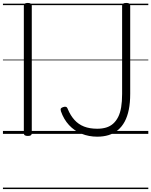

<svg xmlns="http://www.w3.org/2000/svg" viewBox="-20 -910 1028 1305"><path d="M169 14Q155 14 148.5 9.5Q142 5 142 -5V-871Q142 -881 148.5 -885.5Q155 -890 169 -890Q182 -890 189 -885.5Q196 -881 196 -871V-5Q196 5 190 9.5Q184 14 169 14ZM641 19Q584 19 534.5 -1Q485 -21 449 -60Q413 -99 394 -154Q390 -168 394.5 -173.5Q399 -179 409 -182Q420 -186 428 -184Q436 -182 441 -168Q459 -125 486 -95Q513 -65 551 -50Q589 -35 641 -35Q674 -35 701 -43Q728 -51 748.5 -69Q769 -87 783 -114.5Q797 -142 803.5 -181Q810 -220 810 -271V-871Q810 -881 817 -885.5Q824 -890 838 -890Q853 -890 859 -885.5Q865 -881 865 -871V-273Q865 -212 855.5 -165Q846 -118 827.5 -83.5Q809 -49 781.5 -26Q754 -3 719 8Q684 19 641 19ZM0 365H988V375H0ZM0 -20H988V0H0ZM0 -505H988V-500H0ZM0 -885H988V-875H0Z"/></svg>

Font: Playwrite GB S Guides
Style: Regular
Weight: 400
Designer: Veronika Burian, José Scaglione
Foundry: TypeTogether
Version: Version 1.003